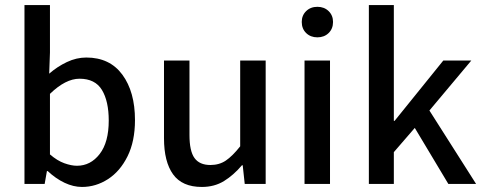

<svg xmlns="http://www.w3.org/2000/svg" viewBox="-20 -729 1915 761"><path d="M305 12Q271 12 236 -4.5Q201 -21 169 -51H166L157 0H77V-709H178V-521L175 -437Q207 -465 245 -483Q283 -501 322 -501Q415 -501 465 -433Q515 -365 515 -253Q515 -169 485.5 -109.5Q456 -50 408 -19Q360 12 305 12ZM285 -72Q339 -72 375 -118.5Q411 -165 411 -251Q411 -328 384 -372.5Q357 -417 295 -417Q240 -417 178 -357V-117Q207 -92 235 -82Q263 -72 285 -72Z M780 12Q702 12 666 -38Q630 -88 630 -181V-489H731V-194Q731 -130 751 -102.5Q771 -75 814 -75Q849 -75 875 -92.5Q901 -110 932 -149V-489H1033V0H950L942 -74H939Q906 -35 868 -11.5Q830 12 780 12Z M1187 0V-489H1288V0ZM1238 -581Q1211 -581 1193.5 -598Q1176 -615 1176 -642Q1176 -668 1193.5 -685Q1211 -702 1238 -702Q1265 -702 1282.5 -685Q1300 -668 1300 -642Q1300 -615 1282.5 -598Q1265 -581 1238 -581Z M1442 0V-709H1541V-250H1544L1737 -489H1848L1682 -291L1867 0H1757L1624 -222L1541 -126V0Z"/></svg>

Font: Assistant SemiBold
Style: Regular
Weight: 600
Designer: Hebrew By Ben Nathan, Latin by Paul Hunt
Version: Version 3.000